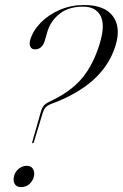

<svg xmlns="http://www.w3.org/2000/svg" viewBox="-20 -739 490 766"><path d="M143.5 -294.5Q147 -307 153 -315.5Q159 -324 174 -331.5L196 -342.5Q269.5 -379.5 311.5 -432Q353.5 -484.5 378 -565.5Q400.5 -640 381 -676.2Q361.5 -712.5 312 -712.5Q253.5 -712.5 218 -684.2Q182.5 -656 169.5 -614L158.5 -576Q147.5 -542 119.5 -542Q106.5 -542 101.2 -552.5Q96 -563 100.5 -580Q112 -617.5 143.2 -649.2Q174.5 -681 219.2 -700Q264 -719 315.5 -719Q396.5 -719 429.8 -675.2Q463 -631.5 441.5 -559Q420 -487 364 -431.2Q308 -375.5 210.5 -334.5L185.5 -325Q169 -318.5 161.8 -310.2Q154.5 -302 150.5 -289L115 -171.5Q113.5 -167.5 110.5 -167.5Q107.5 -167.5 108.5 -172ZM63.5 7.5Q47.5 7.5 39.8 -3.5Q32 -14.5 35 -31Q37.5 -50 52.5 -63.8Q67.5 -77.5 86.5 -77.5Q103.5 -77.5 111 -66Q118.5 -54.5 116 -38.5Q113 -20 99 -6.2Q85 7.5 63.5 7.5Z"/></svg>

Font: Fraunces 144pt S000 Light
Style: Italic
Weight: 300
Italic angle: -16°
Version: Version 1.000; ttfautohint (v1.8.3)